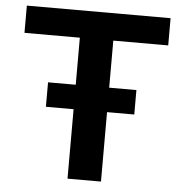

<svg xmlns="http://www.w3.org/2000/svg" viewBox="-52 -779 789 829"><g transform="rotate(5 342.5 -364.5)"><path d="M271 0V-611H31V-729H654V-611H416V0ZM151 -301V-407H534V-301Z"/></g></svg>

Font: Hubot Sans SemiBold
Style: Regular
Weight: 600
Designer: Deni Anggara
Foundry: GitHub, Inc., Subsidiary of Microsoft Corporation
Version: Version 2.000